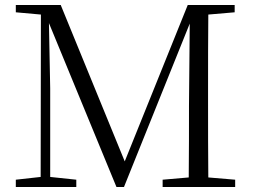

<svg xmlns="http://www.w3.org/2000/svg" viewBox="-20 -745 1010 765"><path d="M731 0H917V-29L810 -38C809 -136 809 -235 809 -335V-390C809 -490 809 -590 810 -687L915 -696V-725H728L477 -102L222 -725H43V-696L143 -687L142 -40L43 -29V0H284V-29L180 -40V-393L175 -653L444 0H474L736 -651L733 -325C733 -234 733 -136 732 -38L628 -29V0Z"/></svg>

Font: Noto Serif HK Light
Style: Regular
Weight: 300
Designer: Ryoko NISHIZUKA 西塚涼子 (kana & ideographs); Frank Grießhammer (Latin, Greek & Cyrillic); Wenlong ZHANG 张文龙 (bopomofo); San
Foundry: Adobe
Version: Version 2.001;hotconv 1.1.0;makeotfexe 2.6.0